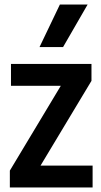

<svg xmlns="http://www.w3.org/2000/svg" viewBox="-20 -828 448 848"><path d="M23.5 0V-74.5L248.5 -449H28.5V-545.5H384V-471L159 -96.5H389V0ZM154.5 -620 244.5 -808H367L258.5 -620Z"/></svg>

Font: Encode Sans Condensed Condensed SemiBold
Style: Regular
Weight: 600
Width: 3
Designer: Multiple Designers
Foundry: Impallari Type
Version: Version 3.000; ttfautohint (v1.8.3) -l 8 -r 50 -G 200 -x 14 